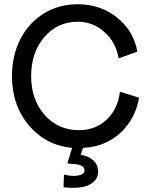

<svg xmlns="http://www.w3.org/2000/svg" viewBox="-20 -682 704 900"><path d="M279.8 136.2Q318.4 146 347.2 140.6Q376 135.3 376 116.2Q376 104.5 365 96.9Q354 89.4 335.9 87.9L295.9 84L317.9 11.2Q193.8 -1 115 -94.7Q36.1 -188.5 36.1 -325.2Q36.1 -421.4 75.4 -498.3Q114.7 -575.2 185.3 -618.7Q255.9 -662.1 344.2 -662.1Q450.2 -662.1 528.1 -600.3Q606 -538.6 624 -439.9L536.1 -408.2Q523.9 -483.4 469.7 -531.7Q415.5 -580.1 344.2 -580.1Q249.5 -580.1 187.7 -508.1Q126 -436 126 -325.2Q126 -214.8 189.2 -143.3Q252.4 -71.8 350.1 -71.8Q427.2 -71.8 480 -121.3Q532.7 -170.9 542 -252L631.8 -224.1Q614.3 -123 543.2 -58.3Q472.2 6.3 369.1 11.2L357.9 43.9Q394.5 48.3 417.2 69.6Q439.9 90.8 439.9 122.1Q439.9 152.8 416.5 172.4Q393.1 191.9 357.2 196.3Q321.3 200.7 277.8 195.8Z"/></svg>

Font: Apfel Grotezk
Style: Regular
Weight: 400
Designer: Luigi Gorlero
Foundry: © 2023, Luigi Gorlero & Collletttivo
Version: Version 2.000;Glyphs 3.2 (3217)